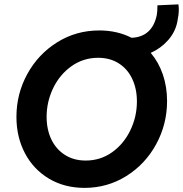

<svg xmlns="http://www.w3.org/2000/svg" viewBox="-20 -869 853 895"><path d="M56.6 -324.2Q56.6 -431.6 107.4 -524.2Q158.2 -616.7 246.6 -671.9Q335 -727.1 442.9 -727.1Q525.9 -727.1 593.3 -692.9Q641.6 -694.8 671.1 -721.9Q700.7 -749 710.9 -799.3Q713.9 -815.4 713.9 -844.2L811.5 -848.6Q813.5 -839.4 813.5 -825.2Q813.5 -800.3 806.6 -767.6Q797.4 -720.2 763.7 -681.9Q730 -643.6 682.6 -622.6Q719.7 -578.6 739.3 -521.2Q758.8 -463.9 758.8 -397.9Q758.8 -290 708 -196.8Q657.2 -103.5 568.8 -48.3Q480.5 6.8 374 6.8Q280.8 6.8 208.5 -36.1Q136.2 -79.1 96.4 -154.5Q56.6 -230 56.6 -324.2ZM618.2 -396Q618.2 -454.6 596.7 -500.7Q575.2 -546.9 534.2 -573.2Q493.2 -599.6 437.5 -599.6Q368.7 -599.6 313.7 -560.8Q258.8 -522 228 -458.5Q197.3 -395 197.3 -324.2Q197.3 -265.6 219.2 -219.5Q241.2 -173.3 282.5 -147Q323.7 -120.6 379.4 -120.6Q448.2 -120.6 502.7 -159.4Q557.1 -198.2 587.6 -261.7Q618.2 -325.2 618.2 -396Z"/></svg>

Font: Reddit Sans Chocolate
Style: Bold Italic
Weight: 700
Italic angle: -11.25°
Designer: Stephen Hutchings
Version: Version 1.013